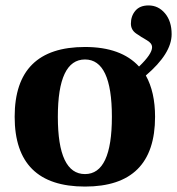

<svg xmlns="http://www.w3.org/2000/svg" viewBox="-20 -675 652 707"><path d="M293 -502Q426 -502 492 -430Q540 -476 540 -501Q540 -516 520.5 -527Q501 -538 481.5 -551.5Q462 -565 462 -588Q462 -616 478.5 -635.5Q495 -655 527 -655Q563 -655 587.5 -626Q612 -597 612 -549Q612 -478 517 -397Q551 -336 551 -245Q551 12 293 12Q34 12 34 -245Q34 -502 293 -502ZM293 -34Q392 -34 392 -245Q392 -456 293 -456Q193 -456 193 -245Q193 -34 293 -34Z"/></svg>

Font: Heuristica
Style: Bold
Weight: 700
Version: Version 1.0.2